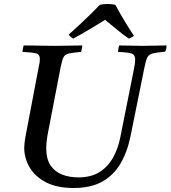

<svg xmlns="http://www.w3.org/2000/svg" viewBox="-20 -928 852 959"><path d="M348 11Q264 11 209.5 -17.5Q155 -46 128 -92Q101 -138 101 -190Q101 -198 102.5 -213Q104 -228 109 -255L171 -581Q175 -599 177 -611.5Q179 -624 179 -634Q179 -656 162.5 -661Q146 -666 92 -669Q94 -685 98 -701Q118 -701 147.5 -700.5Q177 -700 207 -699.5Q237 -699 255 -699Q282 -699 322 -700Q362 -701 391 -701Q391 -694 389 -685.5Q387 -677 385 -669Q342 -665 323 -660.5Q304 -656 297 -641.5Q290 -627 283 -593L221 -272Q215 -242 213 -221.5Q211 -201 211 -187Q211 -134 232.5 -102Q254 -70 290.5 -56Q327 -42 371 -42Q435 -42 477 -68.5Q519 -95 544.5 -140.5Q570 -186 581 -243L647 -573Q650 -589 652.5 -602.5Q655 -616 655 -629Q655 -646 648.5 -653.5Q642 -661 623.5 -664Q605 -667 569 -669Q571 -685 575 -701Q598 -701 634 -700Q670 -699 692 -699Q714 -699 748 -700Q782 -701 812 -701Q812 -684 805 -670Q762 -666 742.5 -661Q723 -656 715.5 -640.5Q708 -625 701 -589L632 -248Q616 -169 581.5 -110.5Q547 -52 490 -20.5Q433 11 348 11ZM505 -829Q479 -813 448 -794Q417 -775 389 -759Q361 -743 345 -735Q332 -743 323 -755Q350 -779 379.5 -806.5Q409 -834 435.5 -860Q462 -886 479 -904Q493 -908 517 -908Q541 -908 556 -904Q577 -865 602.5 -822.5Q628 -780 649 -749Q637 -740 624 -735Q601 -750 567.5 -777.5Q534 -805 505 -829Z"/></svg>

Font: Tiro Bangla
Style: Italic
Weight: 400
Italic angle: -11°
Designer: Bangla: John Hudson & Fiona Ross, assisted by Neelakash Kshetrimayum. Latin: John Hudson with Paul Hanslow, assisted by 
Foundry: Tiro Typeworks Ltd.
Version: Version 1.60